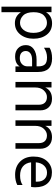

<svg xmlns="http://www.w3.org/2000/svg" viewBox="954 -1510 752 2701"><g transform="rotate(90 1330.5 -159.0)"><path d="M301 -443Q240 -443 195.5 -398.5Q151 -354 151 -255Q151 -156 196 -110Q241 -64 300.5 -64Q360 -64 401 -114.5Q442 -165 442 -253Q442 -341 402 -392Q362 -443 301 -443ZM151 197H73V-507H151V-430Q204 -515 306.5 -515Q409 -515 466.5 -441.5Q524 -368 524 -254.5Q524 -141 463.5 -66.5Q403 8 304.5 8Q206 8 151 -77Z M772 5Q701 5 657.5 -37Q614 -79 614 -147.5Q614 -216 669.5 -256.5Q725 -297 821 -297H913V-323Q913 -383 886 -413.5Q859 -444 786.5 -444Q714 -444 651 -401V-480Q708 -515 801 -515Q992 -515 992 -321V0H914V-60Q875 5 772 5ZM913 -169V-234H825Q761 -234 729 -209Q697 -184 697 -146Q697 -108 722 -84.5Q747 -61 798 -61Q849 -61 881 -91.5Q913 -122 913 -169Z M1532 0H1453V-328Q1453 -384 1424.5 -413.5Q1396 -443 1344.5 -443Q1293 -443 1251.5 -399Q1210 -355 1210 -277V0H1132V-507H1210V-419Q1255 -514 1370 -514Q1444 -514 1488 -469Q1532 -424 1532 -349Z M2072 0H1993V-328Q1993 -384 1964.5 -413.5Q1936 -443 1884.5 -443Q1833 -443 1791.5 -399Q1750 -355 1750 -277V0H1672V-507H1750V-419Q1795 -514 1910 -514Q1984 -514 2028 -469Q2072 -424 2072 -349Z M2263 -286H2535V-306Q2535 -369 2501 -406.5Q2467 -444 2408.5 -444Q2350 -444 2310 -403Q2270 -362 2263 -286ZM2438 5Q2323 5 2252.5 -65.5Q2182 -136 2182 -254.5Q2182 -373 2245 -443Q2308 -513 2405 -513Q2502 -513 2558 -452Q2614 -391 2614 -279Q2614 -247 2609 -220H2263Q2272 -145 2320 -105Q2368 -65 2449.5 -65Q2531 -65 2582 -100V-26Q2523 5 2438 5Z"/></g></svg>

Font: Hind Jalandhar
Style: Regular
Weight: 400
Designer: Namrata Goyal
Foundry: Indian Type Foundry
Version: Version 0.702;PS 1.0;hotconv 1.0.81;makeotf.lib2.5.63406